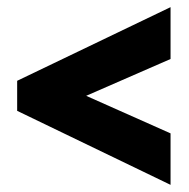

<svg xmlns="http://www.w3.org/2000/svg" viewBox="-20 -629 530 537"><path d="M457 -256 221 -361 457 -464V-609L28 -403V-319L457 -112Z"/></svg>

Font: Noto Sans Display Condensed Black
Style: Regular
Weight: 900
Width: 3
Designer: Monotype Design team
Foundry: Monotype Imaging Inc.
Version: 1.000